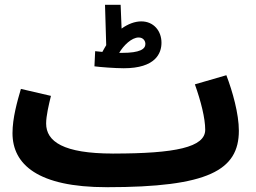

<svg xmlns="http://www.w3.org/2000/svg" viewBox="-20 -758 1064 799"><path d="M495 -474C627 -474 652 -536 652 -580C652 -630 619 -669 568 -669C541 -669 512 -658 486 -639L482 -738H417L422 -570C417 -561 411 -552 406 -542C395 -543 384 -544 376 -545L373 -482C394 -479 458 -474 495 -474ZM557 -602C575 -602 585 -589 585 -575C585 -554 563 -538 488 -538C484 -538 480 -538 476 -538C494 -569 528 -602 557 -602ZM424 21 425 20V21C846 21 974 -49 974 -214C974 -284 948 -377 922 -445L791 -407C816 -337 834 -266 834 -218C834 -145 710 -119 451 -119L450 -116V-119C244 -119 172 -169 172 -244C172 -276 183 -322 192 -359L67 -388C52 -337 32 -267 32 -204C32 -74 137 21 424 21Z"/></svg>

Font: Noto Sans Arabic UI
Style: Bold
Weight: 700
Designer: Monotype Design Team, Nadine Chahine and Nizar Qandah
Foundry: Monotype Imaging Inc.
Version: Version 2.010